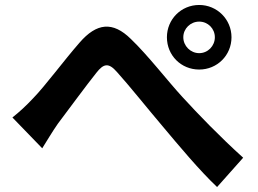

<svg xmlns="http://www.w3.org/2000/svg" viewBox="-20 -753 1040 773"><path d="M30 -280 150 -156C167 -183 190 -222 213 -255C256 -312 328 -410 368 -460C397 -497 417 -502 451 -463C499 -410 574 -316 636 -243C699 -168 782 -68 854 0L959 -118C864 -204 778 -293 714 -363C655 -427 576 -530 507 -596C434 -668 369 -661 300 -581C237 -509 161 -406 114 -358C84 -326 60 -304 30 -280ZM718 -603C718 -638 747 -666 782 -666C817 -666 845 -638 845 -603C845 -568 817 -539 782 -539C747 -539 718 -568 718 -603ZM652 -603C652 -530 709 -473 782 -473C854 -473 912 -530 912 -603C912 -675 854 -733 782 -733C709 -733 652 -675 652 -603Z"/></svg>

Font: Source Han Sans CN
Style: Bold
Weight: 700
Designer: Ryoko NISHIZUKA 西塚涼子 (kana, bopomofo & ideographs); Paul D. Hunt (Latin, Greek & Cyrillic); Sandoll Communications 산돌커뮤니
Foundry: Adobe
Version: Version 2.001;hotconv 1.0.107;makeotfexe 2.5.65593